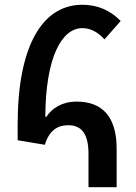

<svg xmlns="http://www.w3.org/2000/svg" viewBox="-20 -785 571 805"><path d="M351 0H469V-162C469 -295 409 -359 302 -359C240 -359 199 -332 174 -295H170C171 -547 240 -667 325 -667C357 -667 388 -653 418 -620L486 -697C442 -742 389 -765 325 -765C160 -765 54 -597 54 -263V-197L168 -178C186 -237 220 -260 266 -260C322 -260 351 -224 351 -140Z"/></svg>

Font: Noto Sans Armenian SemiCondensed SemiBold
Style: Regular
Weight: 600
Width: 4
Designer: Monotype Design Team
Foundry: Monotype Imaging Inc.
Version: Version 2.008